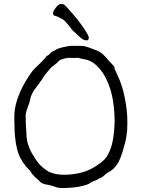

<svg xmlns="http://www.w3.org/2000/svg" viewBox="-20 -945 723 980"><path d="M251 -873Q251 -873 251 -877Q250 -887 264 -905Q278 -924 292 -925Q295 -925 296 -924Q298 -924 301 -924Q307 -925 330 -898Q351 -875 374 -847Q397 -818 414.5 -791Q432 -764 433 -755Q434 -740 424 -739Q407 -738 391 -753Q374 -768 354 -787Q344 -796 336 -809Q335 -811 319 -829Q310 -840 301 -846Q292 -851 280 -857Q273 -861 264 -863Q252 -866 251 -873ZM265 10Q262 8 233 0Q221 -3 216 -3Q193 -8 186 -16Q179 -24 157 -43Q150 -50 144 -57Q134 -72 134 -73Q129 -79 123 -84Q112 -95 111 -97Q109 -101 106 -105Q102 -109 99 -113Q93 -122 92 -126Q92 -126 86 -135Q75 -154 68 -181Q61 -208 58 -237Q54 -267 54 -296Q53 -326 53 -348Q53 -390 67 -434Q81 -477 104 -518Q138 -577 156 -594Q206 -641 215 -655Q217 -659 222 -661Q228 -664 231 -667Q235 -671 238 -674Q241 -678 245 -680Q247 -681 249 -682Q251 -683 253 -685Q255 -686 258 -686Q260 -687 262 -689Q271 -697 306 -705Q335 -712 353 -711Q403 -711 408 -710Q424 -707 454 -695Q481 -685 489 -680Q511 -665 526 -646Q536 -633 546 -624Q556 -614 564 -603V-602Q564 -595 566 -592Q570 -583 570 -582L575 -572Q577 -569 577 -567Q605 -510 617 -445Q631 -376 630 -318Q629 -279 629 -279Q629 -276 624 -242Q621 -222 615 -204Q610 -187 605 -169Q594 -132 579 -108Q558 -77 532 -65Q527 -63 524 -60Q521 -57 517 -54Q512 -49 504 -43Q501 -41 496 -38Q487 -35 484 -33Q479 -28 472 -26Q465 -22 460 -21Q450 -18 442.5 -12.5Q435 -7 425 -3Q414 1 397 5Q380 9 362 11Q345 13 329 14Q313 15 302 15Q279 15 265 10ZM119 -390Q116 -384 114 -375Q111 -361 111 -360Q111 -335 112 -310Q114 -285 115 -260Q115 -230 126 -200Q137 -170 155 -143Q175 -110 193 -95Q222 -70 237 -65Q253 -59 270 -56Q287 -53 307 -53Q358 -53 406 -67Q450 -80 496 -116Q520 -134 531 -156Q545 -182 552 -211Q559 -240 562 -272Q565 -303 565 -329Q565 -376 556.5 -431.5Q548 -487 526 -534Q510 -570 486 -597Q478 -606 469 -614Q457 -625 443 -632Q433 -637 422 -640Q405 -644 398 -645Q389 -647 379 -650L354 -649Q334 -650 333 -650Q327 -648 314 -648Q312 -648 299 -643Q286 -640 281 -635Q273 -626 270 -623Q262 -618 256 -612Q254 -610 252 -609Q251 -608 248 -606Q245 -603 243 -602Q239 -598 239 -598Q239 -598 221 -577Q207 -561 195 -541Q181 -520 167 -502Q150 -480 148 -475Q145 -469 142 -462Q138 -455 137 -450Q135 -441 133 -433Q131 -424 129 -417Q126 -410 123 -403Q121 -397 119 -390Z"/></svg>

Font: ToneOZ-Tsuipita-TC
Style: Tsuipita-TC
Weight: 400
Designer: :Jeffrey Xuan (Chih-Lin Hsuan)  :
Foundry: jeffreyx@gmail.com, cjkFonts.io
Version: Version 0.24071